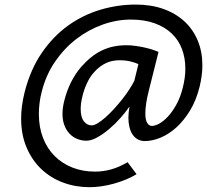

<svg xmlns="http://www.w3.org/2000/svg" viewBox="-20 -692 890 825"><path d="M574.7 -416.5Q564 -421.9 542.5 -427.5Q521 -433.1 493.7 -433.1Q481 -433.1 467.3 -430.9Q453.6 -428.7 439.2 -422.6Q424.8 -416.5 410.2 -405.8Q395.5 -395 380.9 -377.9Q365.7 -360.4 353.5 -334Q341.3 -307.6 334.5 -279.8Q330.6 -264.2 328.6 -250Q326.7 -235.8 326.7 -224.1Q326.7 -188.5 340.3 -170.9Q354 -153.3 374 -153.3Q384.8 -153.3 400.4 -162.8Q416 -172.4 433.8 -188.2Q451.7 -204.1 470 -224.1Q488.3 -244.1 505.1 -265.4Q522 -286.6 535.4 -307.4Q548.8 -328.1 557.1 -344.7ZM566.9 56.6Q545.4 69.3 520.5 79.6Q495.6 89.8 469.2 97.2Q442.9 104.5 416.3 108.4Q389.6 112.3 364.7 112.3Q304.2 112.3 250.7 92.3Q197.3 72.3 157.2 34.2Q117.2 -3.9 94 -58.6Q70.8 -113.3 70.8 -183.1Q70.8 -234.9 85.4 -294.4Q110.4 -393.1 159.4 -464.6Q208.5 -536.1 272.9 -582.3Q337.4 -628.4 412.1 -650.4Q486.8 -672.4 563 -672.4Q628.9 -672.4 681.9 -653.6Q734.9 -634.8 772.2 -600.3Q809.6 -565.9 829.6 -517.8Q849.6 -469.7 849.6 -411.6Q849.6 -368.7 837.9 -320.3Q823.2 -260.7 796.4 -216.8Q769.5 -172.9 737.1 -143.8Q704.6 -114.7 669.4 -100.3Q634.3 -85.9 602.1 -85.9Q584.5 -85.9 571.3 -93.5Q558.1 -101.1 549.3 -114.5Q540.5 -127.9 536.1 -146.5Q531.7 -165 531.7 -186.5Q531.7 -197.8 533 -209.7Q534.2 -221.7 536.6 -234.4Q521.5 -212.4 498.8 -186.5Q476.1 -160.6 450.4 -138.7Q424.8 -116.7 398.7 -102.1Q372.6 -87.4 351.1 -87.4Q331.1 -87.4 312.5 -94.7Q293.9 -102.1 279.8 -116.5Q265.6 -130.9 257.1 -152.6Q248.5 -174.3 248.5 -203.1Q248.5 -228 255.9 -258.3Q267.1 -302.7 285.6 -339.4Q304.2 -376 328.6 -404.3Q350.1 -428.7 372.1 -446.3Q394 -463.9 418 -475.3Q441.9 -486.8 468 -492.2Q494.1 -497.6 524.4 -497.6Q539.1 -497.6 557.1 -495.4Q575.2 -493.2 593.5 -489.5Q611.8 -485.8 629.4 -480.5Q647 -475.1 661.1 -468.8L619.1 -301.3Q611.3 -270.5 607.9 -246.6Q604.5 -222.7 604.5 -205.1Q604.5 -177.2 612.3 -164.1Q620.1 -150.9 633.3 -150.9Q645.5 -150.9 663.8 -160.6Q682.1 -170.4 701.2 -190.7Q720.2 -210.9 737.5 -241.9Q754.9 -272.9 765.6 -315.9Q771 -337.4 773.7 -357.4Q776.4 -377.4 776.4 -397Q776.4 -442.4 762 -481Q747.6 -519.5 718.3 -547.6Q689 -575.7 645 -591.8Q601.1 -607.9 542 -607.9Q481.9 -607.9 421.4 -586.4Q360.8 -564.9 308.6 -524.9Q256.3 -484.9 217 -427.7Q177.7 -370.6 159.7 -299.3Q152.8 -273.4 149.9 -249.3Q147 -225.1 147 -202.1Q147 -145.5 164.8 -99.6Q182.6 -53.7 214.8 -21.5Q247.1 10.7 291.5 28.1Q335.9 45.4 388.7 45.4Q422.9 45.4 456.8 36.1Q490.7 26.9 528.3 4.9Z"/></svg>

Font: Andika New Basic
Style: Italic
Weight: 400
Italic angle: -14°
Designer: Victor Gaultney, Annie Olsen, Julie Remington, Don Collingsworth, Eric Hays
Foundry: SIL International
Version: Version 5.500